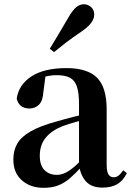

<svg xmlns="http://www.w3.org/2000/svg" viewBox="-20 -875 625 911"><path d="M186.6 16.2Q124.2 16.2 83.8 -19.4Q43.3 -54.9 43.3 -117.6Q43.3 -161.2 62 -193.6Q80.7 -226.1 125.1 -251.5Q169.6 -277 245.4 -297.9Q284.8 -309.4 334.4 -322Q384 -334.6 424 -344.4V-318.9Q384 -308.9 344 -297.6Q303.9 -286.4 277.1 -276.7Q223.3 -254.9 196.1 -220.6Q168.8 -186.4 168.8 -135.9Q168.8 -90.4 191.1 -67.9Q213.3 -45.3 250 -45.3Q266.3 -45.3 284.7 -52.6Q303.1 -59.9 327.4 -79.7Q351.8 -99.4 385.3 -135.5L400.8 -82.4H365.7Q336.6 -50.6 311.2 -28.7Q285.7 -6.8 256.4 4.7Q227 16.2 186.6 16.2ZM466.1 15.2Q414.6 15.2 387.9 -14.2Q361.2 -43.6 354.9 -94V-96.5V-381.4Q354.9 -434.7 344.8 -464.5Q334.7 -494.3 311.6 -506.3Q288.5 -518.3 250 -518.3Q224.4 -518.3 197.3 -512.2Q170.2 -506.1 133.8 -491.2L196.1 -516.3L185.9 -439.2Q183.3 -395.9 164.6 -378Q145.8 -360.2 120.3 -360.2Q71.1 -360.2 59.2 -406.5Q68.9 -473.5 129.4 -512.7Q189.9 -551.9 295.1 -551.9Q395.4 -551.9 440.7 -505.9Q486.1 -459.8 486.1 -356.2V-94.8Q486.1 -60.3 494.8 -47Q503.6 -33.8 519.7 -33.8Q531.3 -33.8 541.3 -40.9Q551.3 -48.1 564.7 -67.2L581.9 -53.4Q564 -17.5 536.2 -1.1Q508.4 15.2 466.1 15.2ZM216.2 -643.7Q235.2 -675.4 256.1 -709.7Q277 -743.9 306.1 -794.7Q324.5 -826.1 341.2 -840.5Q357.9 -854.8 378.6 -854.8Q396.9 -854.8 412 -841.6Q427.1 -828.4 427.1 -805.7Q427.1 -786.2 412.5 -766.5Q397.9 -746.8 367 -725.6Q322.2 -695.3 292.5 -672.4Q262.8 -649.6 236.4 -627.8Z"/></svg>

Font: Noto Serif JP
Style: Regular
Weight: 200
Designer: Ryoko NISHIZUKA 西塚涼子 (kana & ideographs); Frank Grießhammer (Latin, Greek & Cyrillic); Wenlong ZHANG 张文龙 (bopomofo); San
Foundry: Adobe
Version: Version 2.001;hotconv 1.1.0;makeotfexe 2.6.0